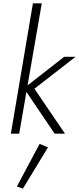

<svg xmlns="http://www.w3.org/2000/svg" viewBox="-20 -800 472 1149"><path d="M177 -780 45 0H95L138 -250L307 0H369L186 -269L432 -460H364L145 -289L230 -780ZM217 61 81 316 117 329 267 82Z"/></svg>

Font: Jost Light
Style: Italic
Weight: 300
Italic angle: -5°
Version: Version 3.710